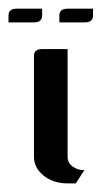

<svg xmlns="http://www.w3.org/2000/svg" viewBox="-31 -426 236 446"><path d="M-11.2 -374V-390.1Q-11.2 -405.8 7.8 -405.8H66.9V-390.1Q66.9 -374 47.9 -374ZM106.9 -374V-390.1Q106.9 -405.8 126 -405.8H185.1V-390.1Q185.1 -374 166 -374ZM47.9 -62V-295.9Q47.9 -312 66.9 -312H126V-62Q126 -48.3 137.2 -39.6Q148.4 -30.8 165 -30.8L145 0H126Q92.8 0 70.3 -18.1Q47.9 -36.1 47.9 -62Z"/></svg>

Font: Hhenum
Style: Regular
Weight: 400
Designer: T. Christopher White
Version: Version 1.0